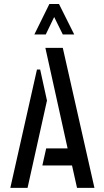

<svg xmlns="http://www.w3.org/2000/svg" viewBox="-20 -916 505 936"><path d="M147.5 -748 220.7 -896.5H267.6L341.8 -748H286.1L244.1 -833L203.1 -748ZM30.3 0 160.2 -577.1H175.8L209 -425.8L114.3 0ZM186.5 -109.4 205.1 -192.4H309.6L201.2 -682.6H286.1L440.4 0H355.5L331.1 -109.4Z"/></svg>

Font: Post No Bills Colombo SemiBold
Style: Regular
Weight: 600
Designer: Kosala Senevirathne, Siva Puranthara, Lasantha Premarathna, Tharique Azeez
Foundry: Mooniak
Version: Version 1.220 ; ttfautohint (v1.6)